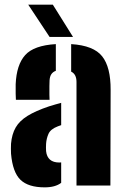

<svg xmlns="http://www.w3.org/2000/svg" viewBox="-20 -799 542 827"><path d="M27.5 -137Q27 -145.5 27 -159Q27 -172.5 27.5 -180Q31 -221 47.5 -249.8Q64 -278.5 98.8 -300Q133.5 -321.5 191.5 -341Q205.5 -345.5 218.2 -349Q231 -352.5 243.5 -356V-260Q240 -259 236.5 -257.5Q233 -256 229.5 -255Q198 -243 189 -222.8Q180 -202.5 178.5 -180Q178 -167.5 178 -163Q178 -158.5 178.5 -148Q181 -124 195.2 -111.5Q209.5 -99 235.5 -99Q241 -99 243.5 -99.5V-11.5Q218 8 172.5 8Q102 8 68.2 -24.5Q34.5 -57 27.5 -137ZM48.5 -369Q48 -375 47.5 -395.5Q47 -416 47.5 -436Q51 -520 88.5 -561.8Q126 -603.5 220.5 -609V-494Q208 -489.5 201.2 -479.5Q194.5 -469.5 193.5 -453Q193 -447.5 192.8 -428.2Q192.5 -409 192.8 -390.5Q193 -372 193.5 -369ZM309.5 0V-446Q309.5 -462.5 303.8 -473.8Q298 -485 286.5 -490.5V-609Q383.5 -603 420.2 -556.2Q457 -509.5 456.5 -412L455.5 0ZM193.5 -640 101.5 -779H207.5L294.5 -640Z"/></svg>

Font: Big Shoulders Stencil Text Thin Black
Style: Regular
Weight: 900
Version: Version 2.001